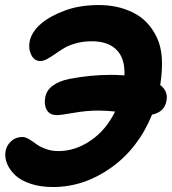

<svg xmlns="http://www.w3.org/2000/svg" viewBox="-20 -733 684 764"><path d="M190.9 11.2Q141.1 11.2 102.1 -1.7Q63 -14.6 40.8 -35.6Q18.6 -56.6 8.3 -81.3Q-2 -106 2 -130.9Q6.3 -155.3 24.9 -171.6Q43.5 -188 68.8 -188Q80.6 -188 95.5 -179.2Q110.4 -170.4 124 -159.9Q137.7 -149.4 161.4 -140.6Q185.1 -131.8 211.9 -131.8Q279.3 -131.8 340.6 -173.6Q401.9 -215.3 438 -289.1Q401.9 -293 372.1 -293Q323.2 -293 272.5 -283.9Q221.7 -274.9 206.1 -274.9Q177.2 -274.9 165.8 -296.1Q154.3 -317.4 160.2 -346.2Q165 -374 190.7 -392.6Q216.3 -411.1 255.9 -418.9Q338.4 -435.1 422.9 -435.1Q440.9 -435.1 475.1 -433.1Q478 -500.5 443.8 -534.7Q409.7 -568.8 345.2 -568.8Q311.5 -568.8 282.5 -560.8Q253.4 -552.7 234.1 -541Q214.8 -529.3 198.7 -517.8Q182.6 -506.3 167.7 -498.3Q152.8 -490.2 140.1 -490.2Q116.7 -490.2 104.5 -514.4Q92.3 -538.6 98.1 -568.8Q106.4 -607.4 144 -639.2Q177.2 -668 236.3 -690.4Q295.4 -712.9 373 -712.9Q409.2 -712.9 442.6 -706.1Q476.1 -699.2 507.8 -683.8Q539.6 -668.5 563.2 -644Q586.9 -619.6 603.8 -584.7Q620.6 -549.8 623.8 -503.7Q627 -457.5 618.2 -398.9Q618.2 -396 617.2 -395Q650.9 -369.1 642.1 -330.1Q633.8 -287.1 585 -276.9Q530.3 -142.6 422.1 -65.7Q314 11.2 190.9 11.2Z"/></svg>

Font: Shantell Sans Normal
Style: Bold Italic
Weight: 700
Italic angle: -11.31°
Designer: Stephen Nixon, Anya Danilova, Shantell Martin
Foundry: Arrow Type
Version: Version 1.006;[559af2be0]